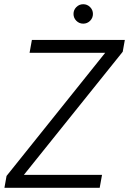

<svg xmlns="http://www.w3.org/2000/svg" viewBox="-20 -889 611 909"><path d="M1 0 11 -56 478 -639H120L131 -700H571L561 -644L93 -61H463L452 0ZM374 -777Q355 -777 341.5 -790.5Q328 -804 328 -823Q328 -842 341.5 -855.5Q355 -869 374 -869Q393 -869 406.5 -855.5Q420 -842 420 -823Q420 -804 406.5 -790.5Q393 -777 374 -777Z"/></svg>

Font: DM Sans 11pt Light
Style: Italic
Weight: 300
Italic angle: -10°
Version: Version 4.004;gftools[0.9.30]